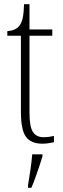

<svg xmlns="http://www.w3.org/2000/svg" viewBox="-20 -677 300 918"><path d="M183 10Q128 10 104 -23Q80 -56 80 -142V-506H15V-528Q54 -531 72 -553Q84 -568 89 -593Q94 -618 95 -657H121V-536H230V-506H121V-139Q121 -71 137.5 -46Q154 -21 188 -21Q202 -21 213 -22.5Q224 -24 238 -27V3Q225 6 210.5 8Q196 10 183 10ZM114 208Q120 172 125.5 135Q131 98 134 61H183V71Q177 92 167.5 119.5Q158 147 148.5 174Q139 201 130 221H114Z"/></svg>

Font: Noto Serif Condensed ExtraLight
Style: Regular
Weight: 200
Width: 3
Designer: Monotype Design Team
Foundry: Monotype Imaging Inc.
Version: Version 2.013; ttfautohint (v1.8.4.7-5d5b)